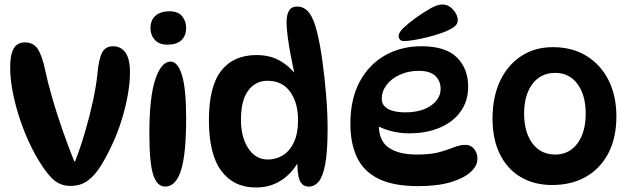

<svg xmlns="http://www.w3.org/2000/svg" viewBox="-20 -817 2792 851"><path d="M90 -629Q129 -629 148 -599Q167 -569 180 -507Q191 -454 211 -384.5Q231 -315 256.5 -242Q282 -169 309 -102H313Q337 -164 357.5 -234Q378 -304 392.5 -371.5Q407 -439 412 -492Q418 -557 433 -584.5Q448 -612 481 -612Q516 -612 536 -584Q556 -556 556 -497Q556 -447 545.5 -391Q535 -335 517.5 -280Q500 -225 478 -178Q452 -122 426 -80.5Q400 -39 368.5 -16Q337 7 292 7Q244 7 210 -27Q176 -61 135 -134Q101 -197 76.5 -265Q52 -333 38.5 -398.5Q25 -464 25 -518Q25 -574 40.5 -601.5Q56 -629 90 -629Z M730 -767Q770 -767 787.5 -745Q805 -723 805 -694Q805 -658 783.5 -638.5Q762 -619 723 -619Q685 -619 666 -640.5Q647 -662 647 -691Q647 -729 670 -748Q693 -767 730 -767ZM736 -544Q768 -544 786.5 -484Q805 -424 805 -293Q805 -132 782 -61Q759 10 712 10Q676 10 659 -42.5Q642 -95 642 -226Q642 -387 668.5 -465.5Q695 -544 736 -544Z M1114 14Q1016 14 961 -59.5Q906 -133 906 -284Q906 -434 960.5 -503.5Q1015 -573 1117 -573Q1175 -573 1218.5 -549Q1262 -525 1296 -481L1288 -477Q1279 -518 1270 -564Q1261 -610 1255.5 -651.5Q1250 -693 1250 -717Q1250 -751 1261 -769.5Q1272 -788 1296 -788Q1330 -788 1351 -759.5Q1372 -731 1386 -672Q1399 -619 1409 -546.5Q1419 -474 1425.5 -395.5Q1432 -317 1432 -245Q1432 -145 1421.5 -89.5Q1411 -34 1392.5 -12Q1374 10 1349 10Q1318 10 1307 -21Q1296 -52 1298 -122H1313Q1286 -60 1234.5 -23Q1183 14 1114 14ZM1167 -110Q1203 -110 1233.5 -128.5Q1264 -147 1282.5 -186Q1301 -225 1301 -285Q1301 -362 1266 -410.5Q1231 -459 1165 -459Q1113 -459 1080.5 -416Q1048 -373 1048 -286Q1048 -209 1080.5 -159.5Q1113 -110 1167 -110Z M1834 8Q1723 8 1657 -25Q1591 -58 1562 -120Q1533 -182 1533 -268Q1533 -377 1573.5 -453.5Q1614 -530 1685.5 -571Q1757 -612 1848 -612Q1955 -612 2005 -562.5Q2055 -513 2055 -433Q2055 -369 2021.5 -322.5Q1988 -276 1929 -251Q1870 -226 1793 -226Q1750 -226 1710 -237Q1670 -248 1638 -267L1662 -311Q1659 -287 1659 -263Q1659 -193 1703 -162.5Q1747 -132 1828 -132Q1891 -132 1929 -143Q1967 -154 1993 -164.5Q2019 -175 2044 -175Q2058 -175 2069.5 -167.5Q2081 -160 2088.5 -146Q2096 -132 2096 -112Q2096 -82 2066 -54.5Q2036 -27 1977.5 -9.5Q1919 8 1834 8ZM1776 -319Q1847 -319 1890 -349Q1933 -379 1933 -423Q1933 -458 1909.5 -480.5Q1886 -503 1836 -503Q1789 -503 1751.5 -485.5Q1714 -468 1693 -440Q1672 -412 1672 -379Q1672 -350 1699.5 -334.5Q1727 -319 1776 -319ZM1747 -657Q1747 -673 1768 -693Q1789 -713 1823 -738Q1857 -762 1887.5 -779.5Q1918 -797 1941 -797Q1961 -797 1976 -785.5Q1991 -774 2000 -758Q2009 -742 2009 -728Q2009 -709 1990.5 -696Q1972 -683 1935 -670Q1906 -660 1874 -652Q1842 -644 1814.5 -639.5Q1787 -635 1769 -635Q1759 -635 1753 -641.5Q1747 -648 1747 -657Z M2427 3Q2347 3 2287.5 -32.5Q2228 -68 2195.5 -134Q2163 -200 2163 -291Q2163 -386 2196 -457Q2229 -528 2289.5 -568Q2350 -608 2430 -608Q2516 -608 2579 -569.5Q2642 -531 2677 -462Q2712 -393 2712 -301Q2712 -207 2677 -139Q2642 -71 2578 -34Q2514 3 2427 3ZM2441 -132Q2503 -132 2539.5 -181.5Q2576 -231 2576 -313Q2576 -396 2539.5 -445Q2503 -494 2441 -494Q2377 -494 2340 -445Q2303 -396 2303 -313Q2303 -231 2340 -181.5Q2377 -132 2441 -132Z"/></svg>

Font: DynaPuff
Style: Regular
Weight: 400
Designer: Toshi Omagari, Jennifer Daniel
Foundry: Google Fonts
Version: Version 2.000